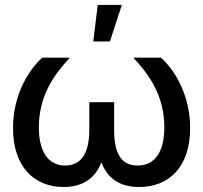

<svg xmlns="http://www.w3.org/2000/svg" viewBox="-20 -749 822 777"><path d="M237.3 7.8C319.8 7.8 367.7 -32.2 390.1 -92.3C412.6 -33.2 458 7.8 543 7.8C661.1 7.8 749.5 -70.3 749.5 -230.5C749.5 -369.6 683.1 -469.7 631.3 -515.6H519.5C581.5 -449.7 645 -363.3 645 -233.9C645 -134.3 606.9 -79.1 536.6 -79.1C470.2 -79.1 441.9 -128.9 441.9 -222.7V-335.4H341.3V-222.7C341.3 -128.9 308.6 -79.1 243.7 -79.1C175.3 -79.1 137.2 -135.3 137.2 -233.9C137.2 -363.3 201.2 -449.7 262.7 -515.6H150.9C99.6 -469.7 32.7 -369.6 32.7 -230.5C32.7 -71.3 121.1 7.8 237.3 7.8ZM375.5 -729 357.4 -581.1H424.8L473.1 -729Z"/></svg>

Font: Inteeer Medium
Style: Regular
Weight: 500
Designer: Rasmus Andersson
Foundry: rsms
Version: Version 4.001;Glyphs 3.4 (3402)